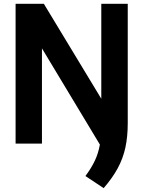

<svg xmlns="http://www.w3.org/2000/svg" viewBox="-20 -760 758 1016"><path d="M528.5 235.5 432 171.5Q463 130 481.8 90.5Q500.5 51 508.5 5L202 -504V0H62.5V-740H212L516 -237.5V-740H656V-107.5Q656 -37 643.5 20.8Q631 78.5 603 130.2Q575 182 528.5 235.5Z"/></svg>

Font: Encode Sans Semi Condensed
Style: Bold
Weight: 700
Width: 4
Designer: Multiple Designers
Foundry: Impallari Type
Version: Version 3.000; ttfautohint (v1.8.3) -l 8 -r 50 -G 200 -x 14 